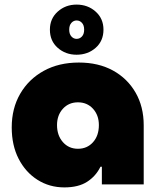

<svg xmlns="http://www.w3.org/2000/svg" viewBox="-20 -802 674 835"><path d="M260 13Q195 13 143 -20Q91 -53 61 -111.5Q31 -170 31 -248Q31 -331 68 -394.5Q105 -458 170.5 -494Q236 -530 323 -530Q408 -530 471 -495.5Q534 -461 569.5 -399.5Q605 -338 605 -257V0H423V-77H417Q397 -36 359 -11.5Q321 13 260 13ZM319 -155Q359 -155 384.5 -183.5Q410 -212 410 -258Q410 -301 384.5 -329Q359 -357 319 -357Q279 -357 253.5 -329Q228 -301 228 -258Q228 -213 253.5 -184Q279 -155 319 -155ZM313 -564Q265 -564 231 -594Q197 -624 197 -673Q197 -721 231 -751.5Q265 -782 313 -782Q362 -782 396 -751.5Q430 -721 430 -673Q430 -624 396 -594Q362 -564 313 -564ZM313 -633Q327 -633 336.5 -643.5Q346 -654 346 -673Q346 -692 336.5 -702.5Q327 -713 313 -713Q300 -713 290.5 -702.5Q281 -692 281 -673Q281 -654 290.5 -643.5Q300 -633 313 -633Z"/></svg>

Font: MuseoModerno Black
Style: Regular
Weight: 900
Designer: Pablo Cosgaya, Héctor Gatti, Marcela Romero, and the Authors of The MuseoModerno Project.
Foundry: Omnibus-Type Team
Version: Version 1.001